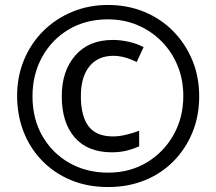

<svg xmlns="http://www.w3.org/2000/svg" viewBox="-20 -744 871 774"><path d="M416 10Q332 10 264.5 -18.5Q197 -47 148.5 -97.5Q100 -148 74.5 -214.5Q49 -281 49 -358Q49 -436 77 -503Q105 -570 155 -619.5Q205 -669 271.5 -696.5Q338 -724 415 -724Q494 -724 561 -696.5Q628 -669 677.5 -619Q727 -569 755 -502Q783 -435 783 -356Q783 -276 755.5 -209.5Q728 -143 679 -93.5Q630 -44 563 -17Q496 10 416 10ZM416 -48Q503 -48 571.5 -89Q640 -130 679.5 -200Q719 -270 719 -357Q719 -423 696 -479Q673 -535 631.5 -577Q590 -619 535 -642.5Q480 -666 415 -666Q326 -666 257.5 -625.5Q189 -585 150 -514.5Q111 -444 111 -356Q111 -265 151 -195.5Q191 -126 260 -87Q329 -48 416 -48ZM431 -130Q333 -130 281 -190Q229 -250 229 -356Q229 -458 283.5 -520.5Q338 -583 435 -583Q465 -583 497.5 -576Q530 -569 559 -554L531 -494Q481 -519 437 -519Q375 -519 340.5 -476.5Q306 -434 306 -356Q306 -276 337 -235Q368 -194 436 -194Q459 -194 487 -200.5Q515 -207 541 -217V-154Q516 -143 489.5 -136.5Q463 -130 431 -130Z"/></svg>

Font: Noto Sans Gurmukhi Condensed SemiBold
Style: Regular
Weight: 600
Width: 3
Designer: Jelle Bosma - Monotype Design Team
Foundry: Monotype Imaging Inc.
Version: Version 2.004; ttfautohint (v1.8.4.7-5d5b)